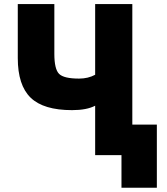

<svg xmlns="http://www.w3.org/2000/svg" viewBox="-20 -752 813 933"><path d="M442.4 -238.3Q401.4 -216.8 330.1 -216.8Q191.4 -216.8 128.9 -277.3Q66.4 -337.9 66.4 -469.7V-732.4H244.1V-490.2Q244.1 -416 267.1 -393.1Q290 -370.1 364.3 -370.1Q408.2 -370.1 442.4 -388.7V-732.4H623V-146.5H742.2V160.2H570.3V2H564.5H442.4Z"/></svg>

Font: Gen Shin Gothic Heavy
Style: Bold
Weight: 900
Designer: [Source Han Sans]
Ryoko NISHIZUKA  (kana & ideographs); Paul D. Hunt (Latin, Greek & Cyrillic); Wenlong ZHANG  (bopomofo
Version: Version 1.002.20150607